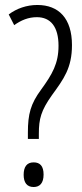

<svg xmlns="http://www.w3.org/2000/svg" viewBox="-20 -744 331 771"><path d="M92 -212V-186H136V-207C136 -267 145 -300 188 -361C236 -427 269 -471 269 -563C269 -670 216 -724 130 -724C87 -724 47 -710 15 -686L37 -643C65 -663 94 -675 128 -675C183 -675 215 -637 215 -560C215 -489 190 -446 145 -384C103 -327 92 -286 92 -212ZM75 -42C75 -11 88 7 115 7C140 7 155 -9 155 -43C155 -77 141 -92 115 -92C87 -92 75 -73 75 -42Z"/></svg>

Font: Noto Sans Armenian ExtraCondensed Light
Style: Regular
Weight: 300
Width: 2
Designer: Monotype Design Team
Foundry: Monotype Imaging Inc.
Version: Version 2.008